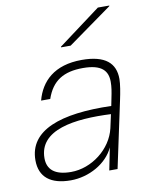

<svg xmlns="http://www.w3.org/2000/svg" viewBox="-86 -814 680 890"><g transform="rotate(-10 254.0 -369.5)"><path d="M321 -527C191 -527 126 -461 103 -374H146C174 -456 229 -489 320 -489C409 -489 436 -455 436 -404C436 -379 432 -357 426 -328L419 -293C180 -300 29 -247 29 -106C29 -26 81 14 175 14C261 14 347 -34 379 -105L358 0H397L464 -314C471 -346 478 -386 478 -410C478 -484 432 -527 321 -527ZM72 -108C72 -242 240 -264 411 -256L397 -192C375 -97 280 -24 183 -24C105 -24 72 -56 72 -108ZM237 -601H282L490 -750L491 -753H437L237 -604Z"/></g></svg>

Font: Nacelle UltraLight
Style: Italic
Weight: 200
Italic angle: -12°
Designer: Sora Sagano
Foundry: Sora Sagano
Version: Version 1.000;FEAKit 1.0